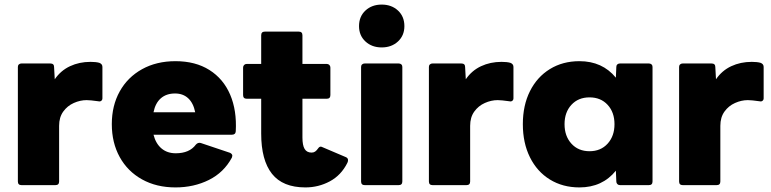

<svg xmlns="http://www.w3.org/2000/svg" viewBox="-20 -808 3367 838"><path d="M74 0Q58 0 58 -16V-516Q58 -523 62.5 -527Q67 -531 74 -531H199Q216 -531 216 -516L219 -462Q245 -500 285.5 -519Q326 -538 375 -538Q398 -538 413 -534Q427 -529 427 -516V-379Q427 -372 422 -368Q417 -364 409 -366Q374 -371 358 -371Q330 -371 302 -358.5Q274 -346 256 -321Q238 -296 238 -259V-16Q238 0 222 0Z M468 -266Q468 -347 502.5 -409Q537 -471 600 -506Q663 -541 746 -541Q833 -541 894 -502.5Q955 -464 984.5 -395Q1014 -326 1009 -235Q1008 -220 992 -220H650Q660 -181 685 -160Q710 -139 747 -139Q807 -139 835 -177Q844 -187 856 -184L984 -141Q994 -136 994 -128L992 -120Q957 -55 891.5 -22.5Q826 10 746 10Q663 10 600 -25Q537 -60 502.5 -122.5Q468 -185 468 -266ZM650 -318H832Q824 -358 801.5 -379Q779 -400 744 -400Q706 -400 682 -379Q658 -358 650 -318Z M1120 -225V-377H1057Q1041 -377 1041 -393V-513Q1041 -520 1045.5 -524.5Q1050 -529 1057 -529H1120V-654Q1120 -670 1136 -670H1284Q1300 -670 1300 -654V-529H1406Q1413 -529 1417.5 -524.5Q1422 -520 1422 -513V-393Q1422 -377 1406 -377H1300V-208Q1300 -174 1309.5 -158Q1319 -142 1340 -142Q1349 -142 1355.5 -146.5Q1362 -151 1369 -161Q1374 -168 1380 -168Q1383 -168 1389 -165L1490 -122Q1499 -118 1499 -109Q1499 -103 1496 -97Q1469 -43 1419.5 -16.5Q1370 10 1313 10Q1214 10 1167 -49.5Q1120 -109 1120 -225Z M1547 -694Q1547 -736 1575 -762Q1603 -788 1646 -788Q1689 -788 1717 -762Q1745 -736 1745 -694Q1745 -653 1717 -627Q1689 -601 1646 -601Q1603 -601 1575 -627Q1547 -653 1547 -694ZM1572 0Q1556 0 1556 -16V-516Q1556 -523 1560.5 -527Q1565 -531 1572 -531H1720Q1727 -531 1731.5 -527Q1736 -523 1736 -516V-16Q1736 0 1720 0Z M1868 0Q1852 0 1852 -16V-516Q1852 -523 1856.5 -527Q1861 -531 1868 -531H1993Q2010 -531 2010 -516L2013 -462Q2039 -500 2079.5 -519Q2120 -538 2169 -538Q2192 -538 2207 -534Q2221 -529 2221 -516V-379Q2221 -372 2216 -368Q2211 -364 2203 -366Q2168 -371 2152 -371Q2124 -371 2096 -358.5Q2068 -346 2050 -321Q2032 -296 2032 -259V-16Q2032 0 2016 0Z M2262 -266Q2262 -348 2293 -410Q2324 -472 2380 -506.5Q2436 -541 2509 -541Q2609 -541 2668 -469L2670 -516Q2670 -523 2674.5 -527Q2679 -531 2686 -531H2812Q2819 -531 2823.5 -527Q2828 -523 2828 -516V-16Q2828 0 2812 0H2686Q2679 0 2674.5 -4.5Q2670 -9 2670 -16L2668 -63Q2609 10 2509 10Q2436 10 2380 -24.5Q2324 -59 2293 -121.5Q2262 -184 2262 -266ZM2662 -266Q2662 -318 2632 -350.5Q2602 -383 2553 -383Q2504 -383 2474 -350.5Q2444 -318 2444 -266Q2444 -214 2474 -181Q2504 -148 2553 -148Q2602 -148 2632 -181Q2662 -214 2662 -266Z M2960 0Q2944 0 2944 -16V-516Q2944 -523 2948.5 -527Q2953 -531 2960 -531H3085Q3102 -531 3102 -516L3105 -462Q3131 -500 3171.5 -519Q3212 -538 3261 -538Q3284 -538 3299 -534Q3313 -529 3313 -516V-379Q3313 -372 3308 -368Q3303 -364 3295 -366Q3260 -371 3244 -371Q3216 -371 3188 -358.5Q3160 -346 3142 -321Q3124 -296 3124 -259V-16Q3124 0 3108 0Z"/></svg>

Font: LINE Seed Sans TH App ExtraBold
Style: Regular
Weight: 800
Designer: Dalton Maag Ltd | Thai characters by Cadson Demak Co.,Ltd.
Foundry: Dalton Maag Ltd
Version: Version 1.003